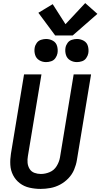

<svg xmlns="http://www.w3.org/2000/svg" viewBox="-20 -1218 652 1246"><path d="M243 8Q275 8 307.5 2Q340 -4 370 -20Q400 -36 424 -61Q448 -86 461 -117Q474 -148 479 -179L571 -735H458L369 -195Q364 -167 347.5 -140Q331 -113 302.5 -101Q274 -89 245 -89Q223 -89 203 -96.5Q183 -104 172 -122Q161 -140 159 -161.5Q157 -183 161 -205L249 -735H136L51 -221Q45 -184 47 -148Q49 -112 65 -81Q81 -50 108.5 -29Q136 -8 171.5 0Q207 8 243 8ZM479 -815Q495 -815 512 -820.5Q529 -826 539.5 -841Q550 -856 553 -872Q557 -896 550.5 -919Q544 -942 523.5 -953.5Q503 -965 479 -965Q463 -965 446 -959.5Q429 -954 418.5 -939.5Q408 -925 405 -908Q401 -884 408 -861.5Q415 -839 435 -827Q455 -815 479 -815ZM279 -815Q295 -815 312 -820.5Q329 -826 339.5 -841Q350 -856 353 -872Q357 -896 350.5 -919Q344 -942 323.5 -953.5Q303 -965 279 -965Q263 -965 246 -959.5Q229 -954 218.5 -939.5Q208 -925 205 -908Q201 -884 208 -861.5Q215 -839 235 -827Q255 -815 279 -815ZM338 -988H452L612 -1128L533 -1198L405 -1061L322 -1191L229 -1135Z"/></svg>

Font: Iosevka Sparkle SmBdObl
Style: Regular
Weight: 600
Italic angle: -9°
Designer: Belleve Invis
Foundry: Belleve Invis
Version: Version 4.5.0; ttfautohint (v1.8.3)